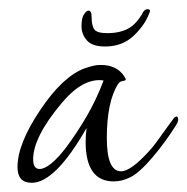

<svg xmlns="http://www.w3.org/2000/svg" viewBox="-20 -394 407 417"><path d="M49 3Q18 3 18 -31Q18 -82 68 -156Q117 -229 165 -246Q174 -249 182 -251Q190 -253 198 -253Q234 -253 250 -228Q253 -224 253 -221Q253 -219 246 -218Q240 -217 236 -211Q212 -172 212 -94Q212 -22 243 -22Q264 -22 304 -66Q310 -72 321 -87Q332 -102 343 -117.5Q354 -133 358 -138Q361 -141 363 -141Q367 -141 367 -134Q367 -129 361 -120Q339 -85 311 -52Q283 -19 263 -9Q245 0 227 0Q166 0 166 -86Q166 -93 166.5 -100.5Q167 -108 168 -116Q100 3 49 3ZM66 -27Q77 -27 92 -39.5Q107 -52 123 -73Q147 -105 168 -141Q189 -177 205 -219Q202 -220 196 -220Q155 -220 113 -169Q52 -96 52 -48Q52 -27 66 -27ZM208 -293Q180 -293 168.5 -306.5Q157 -320 157 -337Q157 -355 162.5 -363Q168 -371 172 -371Q179 -371 179 -357Q179 -338 185 -330Q191 -322 213 -322Q240 -322 258.5 -332Q277 -342 291 -368Q295 -374 300 -374Q309 -374 304 -365Q295 -340 270.5 -316.5Q246 -293 208 -293Z"/></svg>

Font: Corinthia
Style: Regular
Weight: 400
Designer: Robert E. Leuschke
Foundry: Robert E. Leuschke
Version: Version 1.013; ttfautohint (v1.8.3)